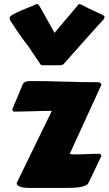

<svg xmlns="http://www.w3.org/2000/svg" viewBox="-20 -927 536 947"><path d="M124.5 0Q114.7 0 103.8 -1Q92.8 -2 83.7 -4.6Q74.7 -7.3 68.6 -11.7Q62.5 -16.1 62.5 -23.4Q62.5 -23.9 63 -24.9Q63.5 -25.9 63.5 -26.9L235.8 -380.4Q215.3 -380.4 189.9 -379.6Q164.6 -378.9 138.9 -378.2Q113.3 -377.4 90.1 -377Q66.9 -376.5 50.8 -376.5Q45.9 -376.5 43.5 -379.6Q41 -382.8 41 -386.7V-388.7L90.3 -506.3Q94.2 -519.5 105 -523.4Q115.7 -527.3 126.5 -527.3Q212.4 -527.3 295.2 -524.4Q377.9 -521.5 463.4 -521.5Q468.8 -521.5 474.4 -518.1Q480 -514.6 480 -509.8Q480 -509.3 479 -506.3L324.2 -168.5Q324.2 -167.5 326.9 -167Q329.6 -166.5 333.7 -166Q337.9 -165.5 342 -165.5Q346.2 -165.5 349.1 -165.5Q379.9 -165.5 408.7 -167Q437.5 -168.5 466.8 -168.5Q472.2 -168.5 476.1 -166Q480 -163.6 480 -156.2Q480 -155.3 479 -155.3L417.5 -26.9Q413.1 -17.6 401.9 -12.2Q390.6 -6.8 374.5 -4.2Q358.4 -1.5 338.6 -0.7Q318.8 0 297.9 0ZM121.1 -696.8Q105 -717.3 95.2 -730.7Q85.4 -744.1 77.1 -756.1Q68.8 -768.1 59.8 -781.7Q50.8 -795.4 36.1 -817.4Q31.2 -824.2 29.3 -829.6Q27.3 -835 27.3 -838.9Q27.3 -845.7 43.2 -855Q59.1 -864.3 80.6 -873.5Q102.1 -882.8 123.8 -891.4Q145.5 -899.9 157.2 -905.8Q160.2 -907.2 162.6 -907.2Q166.5 -907.2 169.7 -903.8Q172.9 -900.4 177.7 -892.1L249 -765.1L366.7 -904.3Q368.2 -906.7 371.1 -906.7Q374 -906.2 379.6 -904.5Q385.3 -902.8 396.5 -896.5Q421.4 -882.8 443.8 -873Q466.3 -863.3 490.7 -850.6Q495.6 -848.6 495.6 -843.3Q495.6 -838.9 491.7 -832.5Q487.8 -826.2 478 -817.4Q431.2 -765.6 385.5 -714.4Q339.8 -663.1 295.4 -612.8Q290.5 -607.4 285.2 -606.2Q279.8 -605 275.4 -605H268.6H192.9Q188.5 -605 184.3 -606.2Q180.2 -607.4 177.2 -612.8Q176.8 -613.8 170.7 -622.8Q164.6 -631.8 156 -644.5Q147.5 -657.2 137.9 -671.4Q128.4 -685.5 121.1 -696.8Z"/></svg>

Font: Carter One
Style: Regular
Weight: 400
Designer: vernon adams
Foundry: vernon adams
Version: Version 1.000